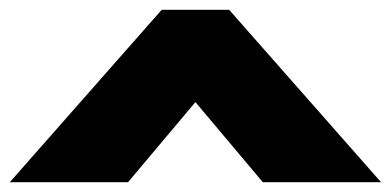

<svg xmlns="http://www.w3.org/2000/svg" viewBox="-28 -1281 800 393"><path d="M510 -908H752L441 -1261H303L-8 -908H234L372 -1072Z"/></svg>

Font: Hussar Dziwak
Style: Regular
Weight: 400
Version: Version 1.022